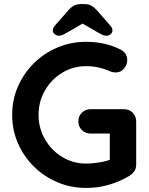

<svg xmlns="http://www.w3.org/2000/svg" viewBox="-20 -916 736 946"><path d="M405 10Q329 10 263 -18Q197 -46 147 -95.5Q97 -145 68.5 -210Q40 -275 40 -350Q40 -425 68.5 -490Q97 -555 147 -604.5Q197 -654 263 -682Q329 -710 405 -710Q452 -710 496 -700Q540 -690 577 -670Q592 -662 599.5 -648.5Q607 -635 607 -621Q607 -597 591 -578Q575 -559 550 -559Q542 -559 533.5 -561Q525 -563 517 -567Q492 -578 464 -584Q436 -590 405 -590Q340 -590 286.5 -557.5Q233 -525 201.5 -470.5Q170 -416 170 -350Q170 -285 201.5 -230Q233 -175 286.5 -142.5Q340 -110 405 -110Q435 -110 471 -116Q507 -122 530 -132L521 -102V-273L538 -258H427Q401 -258 383.5 -275Q366 -292 366 -318Q366 -344 383.5 -361Q401 -378 427 -378H591Q617 -378 634 -360.5Q651 -343 651 -317V-105Q651 -85 641.5 -72Q632 -59 620 -51Q574 -23 519.5 -6.5Q465 10 405 10ZM368 -811H406L322 -762Q305 -752 293 -746Q281 -740 271 -740Q258 -740 249 -748Q240 -756 240 -765Q240 -773 243 -779Q246 -785 255 -795L318 -867Q331 -881 345 -888.5Q359 -896 379 -896H395Q415 -896 429 -888.5Q443 -881 456 -867L519 -795Q528 -785 531 -779Q534 -773 534 -765Q534 -756 525.5 -748Q517 -740 503 -740Q493 -740 481 -746Q469 -752 452 -762Z"/></svg>

Font: Quicksand Variable Light
Style: Regular
Weight: 300
Designer: Andrew Paglinawan
Foundry: Andrew Paglinawan
Version: Version 3.004